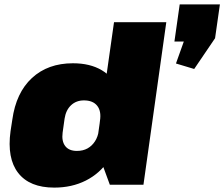

<svg xmlns="http://www.w3.org/2000/svg" viewBox="-20 -841 1021 874"><path d="M227 13Q115 13 63 -53.5Q11 -120 28 -244L36 -296Q53 -419 125.5 -486Q198 -553 312 -553Q390 -553 443 -521.5Q496 -490 519.5 -431Q543 -372 532 -290L526 -251Q514 -170 474 -110.5Q434 -51 370.5 -19Q307 13 227 13ZM330 -154Q358 -154 378.5 -165.5Q399 -177 412.5 -198Q426 -219 430 -248L435 -291Q442 -335 422.5 -359.5Q403 -384 362 -384Q327 -384 303.5 -362Q280 -340 274 -301L265 -237Q260 -198 277 -176Q294 -154 330 -154ZM418 -169 499 -740H737L633 0H480ZM981 -821 959 -667 864 -527 781 -552 856 -762 894 -652H774L798 -821Z"/></svg>

Font: Pathway Extreme SemiCondensed Black
Style: Italic
Weight: 900
Width: 4
Italic angle: -8°
Version: Version 1.001;gftools[0.9.26]